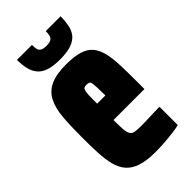

<svg xmlns="http://www.w3.org/2000/svg" viewBox="-216 -738 806 806"><g transform="rotate(-45 187.5 -334.5)"><path d="M199 8Q146 8 113 -3Q80 -14 61.5 -35.5Q43 -57 35 -88.5Q27 -120 25 -161.5Q23 -203 23 -254Q23 -321 27 -370Q31 -419 47.5 -452Q64 -485 98.5 -501.5Q133 -518 192 -518Q240 -518 270.5 -508.5Q301 -499 317.5 -479Q334 -459 341.5 -428Q349 -397 350.5 -353.5Q352 -310 352 -254V-212H168Q168 -177 169.5 -157Q171 -137 177 -127Q183 -117 196 -114.5Q209 -112 234 -112Q245 -112 262.5 -112.5Q280 -113 302 -114Q324 -115 344 -115V-6Q327 -2 303 1Q279 4 252 6Q225 8 199 8ZM217 -294V-309Q217 -339 216 -357Q215 -375 213.5 -383.5Q212 -392 206.5 -394.5Q201 -397 192 -397Q184 -397 179 -394.5Q174 -392 171.5 -383Q169 -374 168.5 -356Q168 -338 168 -309H230ZM190 -550Q148 -550 122.5 -559Q97 -568 83.5 -585.5Q70 -603 65 -626Q60 -649 60 -677H149Q149 -663 151 -652.5Q153 -642 162 -636.5Q171 -631 189 -631Q209 -631 217.5 -636.5Q226 -642 228.5 -652.5Q231 -663 231 -677H319Q319 -650 314.5 -626.5Q310 -603 297 -586Q284 -569 258 -559.5Q232 -550 190 -550Z"/></g></svg>

Font: Saira ExtraCondensed Black
Style: Regular
Weight: 900
Width: 2
Designer: Hector Gatti with collaboration of the Omnibus-Type team
Foundry: Omnibus-Type
Version: Version 1.101